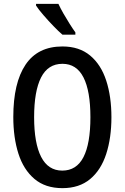

<svg xmlns="http://www.w3.org/2000/svg" viewBox="-20 -966 646 996"><path d="M558 -358Q558 -251 531 -167.5Q504 -84 447.5 -37Q391 10 304 10Q215 10 158.5 -38Q102 -86 75.5 -169Q49 -252 49 -359Q49 -536 112.5 -630.5Q176 -725 304 -725Q391 -725 447.5 -678Q504 -631 531 -548Q558 -465 558 -358ZM157 -358Q157 -223 193.5 -152Q230 -81 303 -81Q377 -81 413 -151Q449 -221 449 -358Q449 -494 413 -564.5Q377 -635 304 -635Q229 -635 193 -564Q157 -493 157 -358ZM283 -946Q293 -924 309 -896Q325 -868 341.5 -842Q358 -816 371 -798V-786H304Q284 -803 257 -831Q230 -859 205 -888Q180 -917 167 -937V-946Z"/></svg>

Font: Avrile Sans Condensed Medium
Style: Regular
Weight: 500
Width: 3
Designer: Monotype Design Team
Foundry: Monotype Imaging Inc.
Version: Version 2.001;September 10, 2019;FontCreator 11.5.0.2425 64-